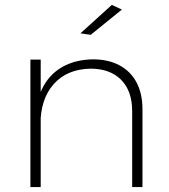

<svg xmlns="http://www.w3.org/2000/svg" viewBox="-20 -763 688 783"><path d="M519 -310Q519 -392 474 -437.5Q429 -483 349 -483Q253 -481 199 -420Q145 -359 145 -255H123Q123 -341 151 -399.5Q179 -458 232.5 -489Q286 -520 359 -521Q422 -521 467.5 -496.5Q513 -472 537 -426.5Q561 -381 561 -317V0H519ZM104 -520H146V0H104ZM436 -743 477 -724 350 -621 308 -627Z"/></svg>

Font: Alexandria ExtraLight
Style: Regular
Weight: 250
Designer: Mohamed Gaber
Foundry: Kief Type Foundry
Version: Version 5.100